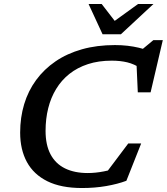

<svg xmlns="http://www.w3.org/2000/svg" viewBox="-20 -936 840 967"><path d="M586.5 -96 498.5 -44 626 -213.5H691L616.5 -25.5Q572.5 -9 515.2 1Q458 11 393 11Q287.5 11 218.5 -23.2Q149.5 -57.5 115.5 -120Q81.5 -182.5 81.5 -268Q81.5 -344.5 101.8 -411.5Q122 -478.5 162 -533Q202 -587.5 259.8 -627Q317.5 -666.5 392.8 -687.8Q468 -709 559 -709Q592.5 -709 622.5 -705.5Q652.5 -702 679.8 -695.5Q707 -689 732 -679.5L684.5 -677.5L752.5 -734H800L738.5 -471H674L666.5 -638L688.5 -592Q656 -613.5 621 -622Q586 -630.5 543 -630.5Q476 -630.5 422.8 -613Q369.5 -595.5 329.5 -563.8Q289.5 -532 262.8 -488Q236 -444 222.8 -390.8Q209.5 -337.5 209.5 -277Q209.5 -206 234.5 -158.8Q259.5 -111.5 307.2 -88Q355 -64.5 422 -64.5Q461 -64.5 503.2 -72.8Q545.5 -81 586.5 -96ZM753 -916 589 -763.5H496.5L426 -916H492L566.5 -819.5H542L675.5 -916Z"/></svg>

Font: Newsreader 9pt Medium
Style: Italic
Weight: 500
Italic angle: -17°
Designer: Hugues Gentile
Foundry: Production Type
Version: Version 1.003